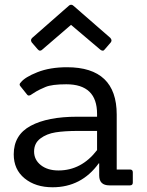

<svg xmlns="http://www.w3.org/2000/svg" viewBox="-20 -783 620 811"><path d="M529 0H442Q399 0 399 -42V-93H397Q324 8 202 8Q130 8 84 -29.5Q38 -67 38 -131Q38 -213 109.5 -251.5Q181 -290 306 -290H390V-302Q390 -427 260 -427Q199 -427 172 -415.5Q145 -404 133.5 -397Q122 -390 116 -386Q101 -374 94 -384L66 -419Q59 -427 68 -435Q85 -457 138 -478Q191 -499 263 -499Q473 -499 473 -299V-67H529Q541 -67 541 -55V-12Q541 0 529 0ZM390 -230H311Q253 -230 215 -224Q177 -218 150.5 -198Q124 -178 124 -143Q124 -108 152.5 -85.5Q181 -63 227 -63Q324 -63 390 -149ZM423 -575Q419 -569 414 -569Q409 -569 404 -573L280 -678L158 -573Q154 -569 149 -569Q144 -569 139 -575L114 -604Q111 -609 111 -613.5Q111 -618 116 -623L271 -759Q275 -763 280.5 -763Q286 -763 291 -758L446 -623Q451 -617 451 -612.5Q451 -608 448 -604Z"/></svg>

Font: Sanchez
Style: Regular
Weight: 400
Designer: Daniel Hernández
Foundry: LatinoType
Version: Version 1.001